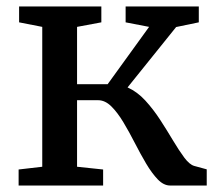

<svg xmlns="http://www.w3.org/2000/svg" viewBox="-20 -573 672 593"><path d="M37.5 0V-49.5L110.5 -58V-490L39 -504V-553H293V-504L218 -490V-313H312.5L440.5 -490L368 -504V-553H594V-504L524 -489.5L374 -303Q404 -289.5 428.8 -262.5Q453.5 -235.5 474.8 -202.8Q496 -170 514.5 -139Q533 -108 549.2 -86.2Q565.5 -64.5 580 -60.5L618.5 -50V0H505.5Q485.5 0 467.2 -19Q449 -38 431.2 -68Q413.5 -98 396.2 -131.8Q379 -165.5 361 -195.5Q343 -225.5 323.8 -244.5Q304.5 -263.5 283 -263.5H218V-58L298.5 -49.5V0Z"/></svg>

Font: Merriweather 24pt Medium
Style: Regular
Weight: 500
Designer: Eben Sorkin
Foundry: Eben Sorkin
Version: Version 2.100